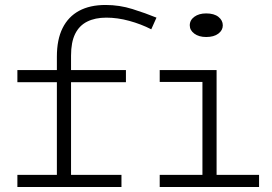

<svg xmlns="http://www.w3.org/2000/svg" viewBox="-20 -753 1095 773"><path d="M209 -13V-525Q209 -594 232 -640Q255 -686 298.5 -709.5Q342 -733 405 -733Q461 -733 513.5 -716.5Q566 -700 610 -682L589 -635Q548 -656 500.5 -669Q453 -682 408 -682Q363 -682 331 -666Q299 -650 282.5 -616.5Q266 -583 266 -529V-13ZM50 0V-49H469V0ZM50 -422V-471H487V-422ZM795 -8V-471H852V-8ZM623 0V-49H1023V0ZM623 -423V-471H844V-423ZM810 -604Q781 -604 762.5 -617.5Q744 -631 744 -651Q744 -672 762.5 -685.5Q781 -699 810 -699Q842 -699 859.5 -685Q877 -671 877 -651Q877 -631 859 -617.5Q841 -604 810 -604Z"/></svg>

Font: BioRhyme SemiExpanded Light
Style: Regular
Weight: 300
Width: 6
Designer: Aoife Mooney
Foundry: Aoife Mooney Type
Version: Version 1.600;gftools[0.9.33]